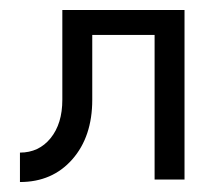

<svg xmlns="http://www.w3.org/2000/svg" viewBox="-20 -360 440 385"><path d="M20 -54Q58 -54 81.5 -83Q105 -112 105 -160V-340H350V0H290V-290H165V-160Q165 -86 125 -40.5Q85 5 20 5Z"/></svg>

Font: Glametrix
Style: Regular
Weight: 500
Designer: gluk
Foundry: gluk
Version: Version 0.40